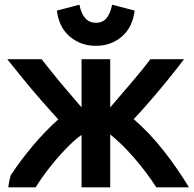

<svg xmlns="http://www.w3.org/2000/svg" viewBox="-20 -785 824 817"><path d="M620 -533Q586 -488 544 -439Q502 -390 449 -328V-533H327V-328Q286 -376 256.5 -410.5Q227 -445 204 -474Q181 -503 157 -533H11Q43 -493 80 -447.5Q117 -402 155.5 -358Q194 -314 228 -277Q174 -229 122 -167.5Q70 -106 26 -40Q22 -27 19.5 -14Q17 -1 15 12H132Q155 -26 189 -69.5Q223 -113 260 -151.5Q297 -190 327 -211V12H449V-213Q500 -172 551.5 -112.5Q603 -53 645 12H784Q735 -69 676 -144Q617 -219 549 -278Q583 -314 620.5 -357.5Q658 -401 695 -446.5Q732 -492 763 -533ZM388 -590Q452 -590 498 -629Q544 -668 553 -740L457 -765Q450 -728 433.5 -708Q417 -688 388 -688Q333 -688 318 -765L222 -740Q231 -668 277.5 -629Q324 -590 388 -590Z"/></svg>

Font: Repo DemiBold
Style: Regular
Weight: 600
Designer: Stefan Peev
Foundry: Context Ltd
Version: Version 1.502